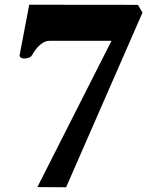

<svg xmlns="http://www.w3.org/2000/svg" viewBox="-20 -601 620 808"><path d="M137.2 186.5 449.2 -429.2H189Q173.8 -429.2 161.1 -421.4Q148.4 -413.6 138.9 -402.8Q129.4 -392.1 123.3 -382.8Q117.2 -373.5 115.7 -370.6Q110.8 -361.3 100.6 -357.9Q90.3 -354.5 79.6 -354.5Q74.2 -354.5 67.6 -358.6Q61 -362.8 63 -371.1L103 -581.1L560.5 -580.6L579.6 -547.9L258.3 187Z"/></svg>

Font: Gelasio
Style: Bold Italic
Weight: 700
Italic angle: -8.5°
Designer: Eben Sorkin
Foundry: Eben Sorkin
Version: Version 1.008